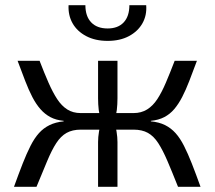

<svg xmlns="http://www.w3.org/2000/svg" viewBox="-20 -722 829 742"><path d="M741 -487Q725 -444 711.5 -409Q698 -374 684 -347Q670 -320 653.5 -300.5Q637 -281 615 -269.5Q593 -258 563 -255V-253Q595 -250 618 -238.5Q641 -227 658.5 -207.5Q676 -188 691 -158.5Q706 -129 721.5 -89.5Q737 -50 755 0H668Q645 -58 627 -100Q609 -142 591.5 -169Q574 -196 551.5 -208.5Q529 -221 496 -221V-285Q526 -285 548.5 -299Q571 -313 588 -339Q605 -365 621 -402.5Q637 -440 655 -487ZM133 -487Q151 -440 167.5 -402.5Q184 -365 201 -339Q218 -313 240 -299Q262 -285 292 -285V-221Q260 -221 237.5 -208.5Q215 -196 197.5 -169Q180 -142 162.5 -100Q145 -58 121 0H34Q52 -50 67.5 -89.5Q83 -129 98 -158.5Q113 -188 130.5 -207.5Q148 -227 171.5 -238.5Q195 -250 226 -253V-255Q196 -258 174.5 -269.5Q153 -281 136 -300.5Q119 -320 105 -347Q91 -374 77.5 -409Q64 -444 48 -487ZM376 -285V-221H269V-285ZM434 -487V-342Q434 -319 431.5 -297.5Q429 -276 422 -255Q427 -234 430.5 -213Q434 -192 434 -173V0H359V-173Q359 -192 362.5 -213Q366 -234 371 -255Q364 -276 361.5 -297.5Q359 -319 359 -342V-487ZM520 -285V-221H418V-285ZM480 -702H545Q548 -663 530.5 -632Q513 -601 478.5 -582.5Q444 -564 396 -564Q348 -564 313 -582.5Q278 -601 260.5 -632Q243 -663 245 -702H310Q310 -659 332.5 -635.5Q355 -612 396 -612Q436 -612 458 -635.5Q480 -659 480 -702Z"/></svg>

Font: Exo 2
Style: Regular
Weight: 400
Designer: Natanael Gama
Foundry: Natanael Gama
Version: Version 2.010